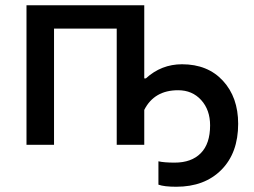

<svg xmlns="http://www.w3.org/2000/svg" viewBox="-20 -552 967 732"><path d="M81 -532H530V-253H536Q595 -307 674 -307Q772 -307 830 -244Q888 -181 888 -80Q888 31 824 95.5Q760 160 652 160Q606 160 584 152V63Q606 68 646 68Q710 68 745.5 32Q781 -4 781 -74Q781 -133 747 -170.5Q713 -208 659 -208Q568 -208 530 -133V0H425V-443H186V0H81Z"/></svg>

Font: Manrope Medium
Style: Medium
Weight: 500
Designer: Mikhail Sharanda
Foundry: Mikhail Sharanda
Version: Version 4.000;hotconv 1.0.109;makeotfexe 2.5.65596